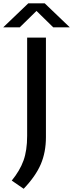

<svg xmlns="http://www.w3.org/2000/svg" viewBox="-72 -967 442 1160"><path d="M71 173.5 -1 124Q48 64 70 3Q92 -58 92 -146V-740H205.5V-138.5Q205.5 -47.5 174.5 25Q143.5 97.5 71 173.5ZM-52.5 -802 99 -947H198L349.5 -802H249.5L148.5 -901L47.5 -802Z"/></svg>

Font: Encode Sans Expanded Expanded Medium
Style: Regular
Weight: 500
Width: 7
Designer: Multiple Designers
Foundry: Impallari Type
Version: Version 3.000; ttfautohint (v1.8.3) -l 8 -r 50 -G 200 -x 14 